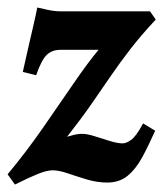

<svg xmlns="http://www.w3.org/2000/svg" viewBox="-31 -477 435 512"><path d="M384.3 -424.8Q344.2 -381.8 316.4 -345.7Q288.6 -309.6 264.6 -274.7Q240.7 -239.7 213.6 -200.7Q186.5 -161.6 147.9 -112.3Q147.9 -112.3 161.9 -116.2Q175.8 -120.1 188 -120.1Q201.2 -120.1 221.2 -113.8Q241.2 -107.4 261.7 -101.1Q282.2 -94.7 296.4 -94.7Q305.7 -94.7 318.8 -104Q332 -113.3 350.6 -147.9L382.8 -128.4Q364.7 -87.9 347.7 -56.6Q330.6 -25.4 308.8 -7.8Q287.1 9.8 254.9 9.8Q228 9.8 200.4 1.5Q172.9 -6.8 149.2 -14.9Q125.5 -22.9 109.9 -22.9Q94.2 -22.9 70.1 -13.2Q45.9 -3.4 8.8 15.1L-10.7 -12.2Q38.1 -70.8 82.8 -135Q127.4 -199.2 165.5 -254.9Q203.6 -310.5 231.9 -344.2H130.9Q107.9 -344.2 93.8 -330.8Q79.6 -317.4 65.4 -276.4L29.8 -285.2Q36.1 -314.5 44.2 -349.1Q52.2 -383.8 59.1 -413.6Q65.9 -443.4 68.4 -457Q77.6 -455.1 95.7 -450.9Q113.8 -446.8 130.9 -446.8H369.1Z"/></svg>

Font: Gentium Book Plus
Style: Bold Italic
Weight: 700
Italic angle: -8°
Designer: Victor Gaultney, Annie Olsen, Iska Routamaa, Becca Hirsbrunner
Foundry: SIL International
Version: Version 6.101